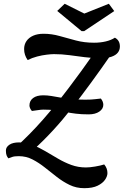

<svg xmlns="http://www.w3.org/2000/svg" viewBox="-20 -876 656 1019"><path d="M157.3 -80.8 63 -94Q137 -160.5 207.2 -240.2Q277.3 -320 344.4 -408.7Q411.5 -497.3 475.7 -589.2L569 -585.7Q459.3 -427.5 361.1 -301.8Q262.8 -176 157.3 -80.8ZM427 122.7Q384.7 122.7 349.2 105.4Q313.8 88.2 281.8 63.2Q249.7 38.2 217.7 12.7Q185.7 -12.7 152.2 -29.9Q118.8 -47.2 79.3 -47.2Q56.3 -47.2 44.2 -42.8Q32 -38.3 24.2 -35.7Q18.5 -42.5 14.9 -51.7Q11.3 -60.8 11.3 -77Q11.3 -95.2 29.6 -107.7Q47.8 -120.2 81 -120.2Q118.2 -120.2 152.6 -106.8Q187 -93.5 220.3 -73.8Q253.7 -54.2 287.8 -34.1Q322 -14 358.3 -0.7Q394.7 12.7 436.2 12.7Q456.3 12.7 484.7 7.9Q513 3.2 533 -3.3Q550.2 16.5 550.2 42.7Q550.2 59.3 537.6 77.8Q525 96.3 498.2 109.5Q471.5 122.7 427 122.7ZM450.8 -269Q411.8 -269 382.5 -272.7Q353.2 -276.3 327.5 -281.6Q301.8 -286.8 274 -290.5Q246.2 -294.2 210.2 -294.2Q198.2 -294.2 182.1 -291.6Q166 -289 149.3 -287Q136.3 -302.5 136.3 -316.2Q136.3 -341.2 155.7 -355.7Q175 -370.2 209.7 -370.2Q230.3 -370.2 251.8 -366.7Q273.2 -363.2 298.7 -358.6Q324.2 -354 356.8 -350.5Q389.3 -347 432.3 -347Q465 -347 483.8 -349.5Q502.7 -352 515.3 -353Q521.7 -345 525 -336.7Q528.3 -328.3 528.3 -319.8Q528.3 -298.2 506.9 -283.6Q485.5 -269 450.8 -269ZM126.8 -557.3Q117.7 -570.3 112.8 -584.8Q108 -599.3 108 -615.8Q108 -639.8 120.5 -658.1Q133 -676.3 156.1 -686.6Q179.2 -696.8 211.2 -696.8Q254 -696.8 295.8 -685Q337.7 -673.2 382.7 -661.2Q427.7 -649.3 479.2 -649.3Q512.8 -649.3 541.5 -656.2Q570.2 -663 589.7 -676Q603.3 -668.7 609.8 -657Q616.3 -645.3 616.3 -629.3Q616.3 -610.8 605.5 -596.9Q594.7 -583 572.2 -575.1Q549.8 -567.2 516 -567.2Q470.8 -567.2 429.3 -572.6Q387.8 -578 347.8 -583.3Q307.7 -588.7 266.2 -588.7Q252 -588.7 227.8 -585.8Q203.5 -583 177.1 -576.1Q150.7 -569.2 126.8 -557.3ZM413 -710.8 283.7 -818 323.3 -856 427.5 -804 557.7 -856 586.3 -817.2 426.8 -710.8Z"/></svg>

Font: Sansita Swashed Light
Style: Regular
Weight: 300
Designer: Pablo Cosgaya
Foundry: Omnibus-Type
Version: Version 1.003